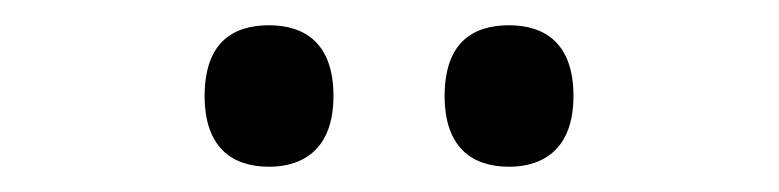

<svg xmlns="http://www.w3.org/2000/svg" viewBox="-20 -764 617 152"><path d="M383 -632C411 -632 434 -647 434 -688C434 -730 411 -744 383 -744C354 -744 332 -730 332 -688C332 -647 354 -632 383 -632ZM193 -632C221 -632 244 -647 244 -688C244 -730 221 -744 193 -744C164 -744 142 -730 142 -688C142 -647 164 -632 193 -632Z"/></svg>

Font: Noto Serif Devanagari
Style: Regular
Weight: 400
Designer: Universal Thirst, Indian Type Foundry and the Monotype Design Team
Foundry: Monotype Imaging Inc.
Version: Version 2.004